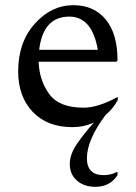

<svg xmlns="http://www.w3.org/2000/svg" viewBox="-20 -480 524 740"><path d="M259 10Q162 10 106 -49Q50 -108 50 -205Q50 -317 114 -388.5Q178 -460 263 -460Q342 -460 387.5 -405Q433 -350 433 -247L428 -242H129Q131 -172 169 -118.5Q207 -65 302 -65Q357 -65 431 -105H434V-95Q417 -62 387 -37Q315 59 315 130Q315 195 380 195Q391 195 403.5 192.5Q416 190 430 183H433V195Q404 240 348 240Q304 240 276.5 216Q249 192 249 152Q249 115 276 75.5Q303 36 342 -8Q304 10 259 10ZM247 -416Q146 -416 131 -288H357Q335 -416 247 -416Z"/></svg>

Font: Spectral
Style: Regular
Weight: 400
Designer: Jean-Baptiste Levee
Foundry: Production Type
Version: Version 1.002